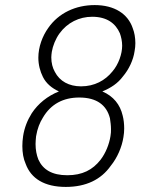

<svg xmlns="http://www.w3.org/2000/svg" viewBox="-20 -728 556 756"><path d="M463 -273C453 -316 427 -349 383 -368C417 -382 444 -400 464 -427C487 -454 505 -491 510 -527C512 -537 513 -548 513 -558C513 -580 509 -601 503 -616C484 -674 430 -708 353 -708C278 -708 211 -677 170 -618C147 -586 131 -543 131 -501C131 -473 138 -447 149 -425C162 -399 184 -381 212 -368C167 -350 130 -320 105 -282C88 -255 76 -225 71 -192C69 -179 68 -165 68 -153C68 -127 72 -103 81 -83C102 -25 155 8 239 8C319 8 378 -21 416 -75C442 -107 460 -149 466 -188C468 -199 469 -211 469 -222C469 -240 467 -258 463 -273ZM196 -445C187 -461 182 -480 182 -502C182 -509 183 -516 184 -524C188 -548 199 -575 214 -596C245 -639 292 -662 343 -662C401 -662 435 -636 452 -597C457 -583 461 -566 461 -548C461 -516 447 -475 423 -447C394 -411 352 -388 299 -388C252 -388 215 -408 196 -445ZM376 -99C345 -59 304 -38 245 -38C185 -38 149 -60 131 -100C124 -118 120 -138 120 -161C120 -170 121 -180 122 -191C127 -222 137 -246 149 -265C180 -318 229 -344 292 -344C361 -344 400 -314 413 -262C415 -248 417 -234 417 -220C417 -211 417 -202 415 -192C410 -160 396 -125 376 -99Z"/></svg>

Font: Arthouse Owned Light
Style: Italic
Weight: 300
Italic angle: -10°
Designer: Jeremy Tribby
Foundry: Tribby Type
Version: Version 1.000;PS 001.000;hotconv 1.0.88;makeotf.lib2.5.64775